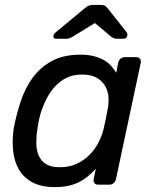

<svg xmlns="http://www.w3.org/2000/svg" viewBox="-20 -753 626 783"><path d="M36 -230Q47 -287 65 -341Q83 -395 114 -437Q145 -479 192 -504.5Q239 -530 307 -530Q339 -530 362.5 -524Q386 -518 403.5 -508Q421 -498 433 -484.5Q445 -471 454 -456L462 -497Q464 -507 471.5 -513.5Q479 -520 490 -520H535Q545 -520 550.5 -513.5Q556 -507 554 -497L453 -23Q451 -13 443.5 -6.5Q436 0 426 0H380Q370 0 365 -6.5Q360 -13 362 -23L371 -65Q356 -49 339.5 -35Q323 -21 303.5 -11Q284 -1 259.5 4.5Q235 10 203 10Q148 10 112 -9.5Q76 -29 57 -62Q38 -95 33.5 -138.5Q29 -182 36 -230ZM224 -71Q262 -71 291.5 -84.5Q321 -98 343.5 -120Q366 -142 380.5 -169.5Q395 -197 402 -225Q406 -241 410.5 -263.5Q415 -286 418 -302Q424 -328 422.5 -354.5Q421 -381 409 -402Q397 -423 374 -436Q351 -449 315 -449Q279 -449 252 -436Q225 -423 204.5 -400.5Q184 -378 169.5 -349.5Q155 -321 145 -289Q141 -274 138 -260Q135 -246 133 -231Q128 -200 128 -171Q128 -142 137.5 -119.5Q147 -97 167.5 -84Q188 -71 224 -71ZM198 -606Q198 -614 207 -621L324 -718Q337 -729 344.5 -731Q352 -733 360 -733H390Q399 -733 405 -731Q411 -729 420 -718L496 -622Q501 -615 499 -607Q496 -595 484 -595H456Q450 -595 445 -597Q440 -599 435 -602L367 -659L274 -602Q268 -599 263 -597Q258 -595 251 -595H209Q196 -595 198 -606Z"/></svg>

Font: SVN-Rubik
Style: Italic
Weight: 400
Italic angle: -12°
Designer: Hubert and Fischer
Foundry: Hubert & Fischer
Version: Version 2.101; ttfautohint (v1.8.3)